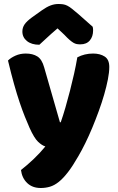

<svg xmlns="http://www.w3.org/2000/svg" viewBox="-20 -764 590 961"><path d="M128 -124Q117 -149 104.5 -180Q92 -211 78.5 -251Q65 -291 50.5 -342.5Q36 -394 20 -461Q34 -475 57.5 -485.5Q81 -496 109 -496Q144 -496 167 -481.5Q190 -467 201 -427L280 -152H284Q296 -186 307.5 -226Q319 -266 330 -308.5Q341 -351 350.5 -393.5Q360 -436 367 -477Q403 -496 446 -496Q481 -496 504 -481Q527 -466 527 -429Q527 -402 520 -366.5Q513 -331 501.5 -291Q490 -251 474.5 -208.5Q459 -166 442 -125Q425 -84 407 -47.5Q389 -11 372 18Q344 67 320 98Q296 129 274 146.5Q252 164 230 170.5Q208 177 184 177Q142 177 116 152Q90 127 85 87Q117 62 149 31.5Q181 1 207 -31Q190 -36 170.5 -54.5Q151 -73 128 -124ZM268 -622Q234 -593 215 -575Q196 -557 177 -540Q138 -540 115 -558.5Q92 -577 92 -606Q92 -626 103 -642Q114 -658 140 -677L189 -712Q213 -729 232.5 -736.5Q252 -744 272 -744Q285 -744 295.5 -742.5Q306 -741 317 -735.5Q328 -730 341 -719.5Q354 -709 374 -692L444 -630Q445 -625 445.5 -621Q446 -617 446 -612Q446 -581 429.5 -561.5Q413 -542 382 -542Q372 -542 364 -543.5Q356 -545 347.5 -550Q339 -555 328 -564.5Q317 -574 302 -590Z"/></svg>

Font: Baloo Thambi
Style: Regular
Weight: 400
Designer: Aadarsh Rajan and Ek Type
Foundry: Ek Type
Version: Version 1.100;PS 1.000;hotconv 1.0.88;makeotf.lib2.5.647800;